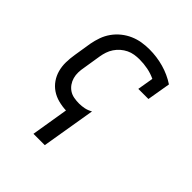

<svg xmlns="http://www.w3.org/2000/svg" viewBox="-203 -660 1006 1006"><g transform="rotate(45 300.0 -156.5)"><path d="M208 215 242 8Q213 7 184.5 -0.5Q156 -8 133 -23.5Q110 -39 94 -62Q78 -85 70.5 -112.5Q63 -140 63.5 -170Q64 -200 69 -230L85 -330Q90 -357 99.5 -384Q109 -411 126 -435Q143 -459 166 -477.5Q189 -496 215.5 -507.5Q242 -519 269.5 -523.5Q297 -528 325 -528Q380 -528 431.5 -513.5Q483 -499 527 -470L505 -340H430L445 -429Q418 -442 387.5 -448Q357 -454 325 -454Q307 -454 288 -451Q269 -448 251.5 -439.5Q234 -431 219 -418Q204 -405 193 -388.5Q182 -372 176 -354Q170 -336 167 -318L151 -218Q147 -198 146.5 -178.5Q146 -159 151 -141Q156 -123 166.5 -108Q177 -93 192 -83Q207 -73 226 -69.5Q245 -66 265 -66Q284 -66 303.5 -70Q323 -74 342 -85L292 215Z"/></g></svg>

Font: Iosevka HT Extended
Style: Italic
Weight: 400
Width: 7
Italic angle: -9°
Monospace: yes
Designer: Belleve Invis
Foundry: Belleve Invis
Version: Version 32.3.0; ttfautohint (v1.8.4)